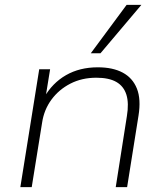

<svg xmlns="http://www.w3.org/2000/svg" viewBox="-20 -773 684 793"><path d="M64 0 142 -487H187L168 -370H162Q196 -430 252.5 -462.5Q309 -495 384 -495Q446 -495 487 -473Q528 -451 545.5 -407Q563 -363 552 -295L505 0H458L504 -293Q513 -347 502 -382Q491 -417 460.5 -434.5Q430 -452 378 -452Q318 -452 270.5 -427.5Q223 -403 192.5 -361.5Q162 -320 154 -267L111 0ZM355 -553 503 -753H564L395 -553Z"/></svg>

Font: Nunito Sans 10pt SemiExpanded ExtraLight
Style: Italic
Weight: 250
Width: 6
Italic angle: -9°
Designer: Vernon Adams
Foundry: Vernon Adams
Version: Version 3.101;gftools[0.9.27]